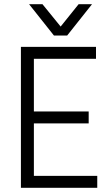

<svg xmlns="http://www.w3.org/2000/svg" viewBox="-20 -898 530 918"><path d="M445 0H80V-674H439V-617H142V-365H404V-308H142V-57H445ZM301 -728H238L119 -878H183L270 -771L356 -878H420Z"/></svg>

Font: Hind Vadodara Light
Style: Regular
Weight: 300
Designer: Hitesh Malaviya
Foundry: Indian Type Foundry
Version: Version 1.000;PS 1.0;hotconv 1.0.86;makeotf.lib2.5.63406; tt